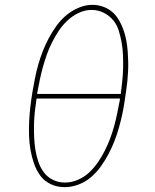

<svg xmlns="http://www.w3.org/2000/svg" viewBox="-20 -765 640 793"><path d="M247 8Q216 8 189.5 -4.5Q163 -17 146.5 -39.5Q130 -62 120.5 -89.5Q111 -117 106 -145.5Q101 -174 100 -204Q99 -234 100.5 -264.5Q102 -295 105.5 -325Q109 -355 114 -385Q119 -414 124.5 -442Q130 -470 138 -498Q146 -526 156.5 -553Q167 -580 181 -606.5Q195 -633 213 -658Q231 -683 254.5 -702.5Q278 -722 306 -733.5Q334 -745 362 -745Q382 -745 401 -739Q420 -733 435.5 -722Q451 -711 462 -696Q473 -681 481 -663.5Q489 -646 494.5 -627.5Q500 -609 503 -590Q506 -571 507.5 -551.5Q509 -532 509.5 -511.5Q510 -491 509 -470.5Q508 -450 506 -430Q504 -410 501 -390Q498 -370 495 -349Q491 -321 485 -293Q479 -265 471 -237Q463 -209 452.5 -182Q442 -155 428 -128.5Q414 -102 396 -77Q378 -52 355 -32.5Q332 -13 303.5 -2.5Q275 8 247 8ZM133 -377H479Q482 -404 485 -430.5Q488 -457 488.5 -484Q489 -511 488 -537Q487 -563 482.5 -588.5Q478 -614 470.5 -638.5Q463 -663 447 -682Q431 -701 408 -712.5Q385 -724 358 -724Q331 -724 305.5 -712Q280 -700 259 -680.5Q238 -661 222.5 -637.5Q207 -614 194.5 -589Q182 -564 173 -538.5Q164 -513 157 -487.5Q150 -462 144.5 -435.5Q139 -409 134 -382Q134 -381 134 -379.5Q134 -378 133 -377ZM248 -11Q275 -11 301 -22Q327 -33 348 -52.5Q369 -72 385 -95.5Q401 -119 413.5 -144Q426 -169 435.5 -194.5Q445 -220 452 -246Q459 -272 464.5 -299Q470 -326 475 -352Q475 -354 475 -355.5Q475 -357 476 -358H131Q127 -332 124 -305Q121 -278 120.5 -251.5Q120 -225 121 -199Q122 -173 126 -147.5Q130 -122 138 -98Q146 -74 160.5 -54Q175 -34 198 -22.5Q221 -11 248 -11Z"/></svg>

Font: Iosevka Curly Slab ThExObl
Style: Regular
Weight: 100
Width: 7
Italic angle: -9°
Monospace: yes
Designer: Belleve Invis
Foundry: Belleve Invis
Version: Version 11.1.0; ttfautohint (v1.8.3)